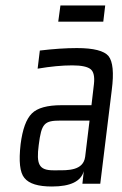

<svg xmlns="http://www.w3.org/2000/svg" viewBox="-20 -669 444 699"><path d="M345 0 387 -342C395 -404 391 -445 375 -465C359 -484 321 -494 260 -494C220 -494 175 -491 125 -485L117 -419C164 -427 206 -431 243 -431C277 -431 299 -426 310 -417C321 -408 325 -390 322 -363L313 -286H204C152 -286 116 -276 96 -256C75 -235 62 -198 55 -144C48 -82 52 -41 69 -21C86 0 119 10 169 10C237 10 275 -9 285 -46L280 0ZM121 -141C131 -220 141 -230 201 -230H306L290 -98C283 -47 226 -49 188 -49H174C121 -49 112 -72 121 -141ZM356 -590 363 -649H200L192 -590Z"/></svg>

Font: Gamestation Condensed
Style: Italic
Weight: 400
Width: 3
Designer: Jonas Hecksher
Foundry: Jonas Hecksher, Playtypeª, e-types AS
Version: Version 1.003